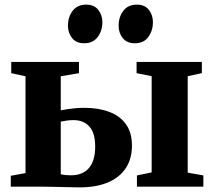

<svg xmlns="http://www.w3.org/2000/svg" viewBox="-20 -805 924 828"><path d="M570.5 0V-48.5L634 -61.5V-476.5L569 -489.5V-538H850.5V-489.5L789.5 -476.5V-60.5L857 -48.5V0ZM26.5 0V-47L90 -58.5V-476L28.5 -489.5V-538H320.5V-489.5L242 -476V-329Q254 -331.5 269.5 -334Q285 -336.5 303.8 -338.2Q322.5 -340 343.5 -340Q405 -340 451.2 -322.5Q497.5 -305 523.2 -269.2Q549 -233.5 549 -177.5Q549 -119.5 522 -79.2Q495 -39 444.8 -18Q394.5 3 324 3Q314.5 3 293 2.5Q271.5 2 245.8 1.5Q220 1 197 0.5Q174 0 161 0ZM284.5 -49Q337.5 -49 364 -80.8Q390.5 -112.5 390.5 -172.5Q390.5 -231.5 365.5 -259.2Q340.5 -287 297.5 -287Q282.5 -287 267.5 -285Q252.5 -283 242 -280.5V-53.5Q250 -51.5 261.2 -50.2Q272.5 -49 284.5 -49ZM342.5 -618.5Q308.5 -618.5 290.8 -641Q273 -663.5 273 -694.5Q273 -731.5 293.2 -758.2Q313.5 -785 351 -785H352Q386 -785 403.8 -762.5Q421.5 -740 421.5 -709Q421.5 -673 401.5 -645.8Q381.5 -618.5 343.5 -618.5ZM561 -618.5Q527 -618.5 509.2 -641Q491.5 -663.5 491.5 -694.5Q491.5 -731.5 511.8 -758.2Q532 -785 569.5 -785H570Q604.5 -785 622 -762.5Q639.5 -740 639.5 -709Q639.5 -673 619.8 -645.8Q600 -618.5 562 -618.5Z"/></svg>

Font: Merriweather 60pt ExtraBold
Style: Regular
Weight: 800
Version: Version 2.100